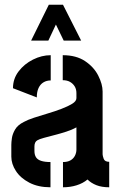

<svg xmlns="http://www.w3.org/2000/svg" viewBox="-20 -794 510 814"><path d="M112 -622 187 -774H247L324 -622H250L217 -690L185 -622ZM194 0Q142 0 104.5 -19.5Q67 -39 47.5 -69Q28 -99 28 -130V-180Q28 -191 30.5 -208.5Q33 -226 44 -245Q55 -264 81 -277Q97 -286 124.5 -295Q152 -304 182.5 -313Q213 -322 240.5 -332.5Q268 -343 286 -354Q304 -365 304 -378V-399Q304 -416 296.5 -428Q289 -440 276.5 -447Q264 -454 246 -454V-560Q303 -560 340.5 -535Q378 -510 396.5 -473.5Q415 -437 415 -406V-140Q415 -134 419.5 -121Q424 -108 443 -108V0Q411 0 388.5 -9Q366 -18 351 -33Q332 -17 305 -8.5Q278 0 247 0V-107Q266 -107 278.5 -114Q291 -121 297.5 -133.5Q304 -146 304 -160V-254Q286 -244 261.5 -236Q237 -228 211.5 -221.5Q186 -215 166 -209.5Q146 -204 138 -199Q126 -192 126 -173V-154Q126 -138 132.5 -127.5Q139 -117 154.5 -112Q170 -107 194 -107ZM136 -381 35 -420Q35 -460 59 -491.5Q83 -523 120 -541.5Q157 -560 195 -560V-453Q178 -453 164.5 -445Q151 -437 143.5 -421Q136 -405 136 -381Z"/></svg>

Font: Stick No Bills ExtraLight
Style: Bold
Weight: 700
Version: Version 2.000